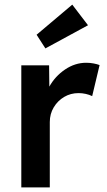

<svg xmlns="http://www.w3.org/2000/svg" viewBox="-20 -809 461 829"><path d="M72 0V-527H192L193 -435Q218 -480 261 -509Q304 -538 352 -538Q369 -538 384.5 -535Q400 -532 410 -528L378 -394Q366 -400 350.5 -403.5Q335 -407 319 -407Q285 -407 257 -390.5Q229 -374 212 -345.5Q195 -317 195 -282V0ZM176 -600 138 -659 292 -789 360 -700Z"/></svg>

Font: Readex Pro Medium
Style: Regular
Weight: 500
Designer: Bonnie Shaver-Troup, Thomas Jockin
Foundry: Lexend
Version: Version 1.204; ttfautohint (v1.8.4.7-5d5b)